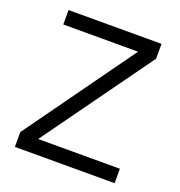

<svg xmlns="http://www.w3.org/2000/svg" viewBox="-127 -805 854 912"><g transform="rotate(20 300.0 -349.0)"><path d="M552 0H48V-75L443 -625H65V-698H535V-623L139 -73H552Z"/></g></svg>

Font: iA Writer Duo V
Style: Regular
Weight: 400
Designer: Mike Abbink, Paul van der Laan, Pieter van Rosmalen, Oliver Reichenstein
Foundry: Information Architects Inc.
Version: Version 2.000